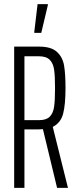

<svg xmlns="http://www.w3.org/2000/svg" viewBox="-20 -915 377 935"><path d="M258 0 189 -286Q183 -285 170 -285H99V0H49V-688H171Q229 -688 257 -662.5Q285 -637 292 -596Q299 -555 299 -486Q299 -406 287.5 -361.5Q276 -317 237 -297L311 0ZM248 -486Q248 -545 243.5 -576Q239 -607 222 -624Q205 -641 169 -641H99V-330H171Q206 -330 222.5 -347Q239 -364 243.5 -395Q248 -426 248 -486ZM147 -755V-760L163 -895H213V-890L181 -755Z"/></svg>

Font: Saira Ultra Condensed Light
Style: Regular
Weight: 300
Width: 1
Designer: Hector Gatti with collaboration of the Omnibus-Type team
Foundry: Omnibus-Type
Version: Version 1.001; ttfautohint (v1.8)